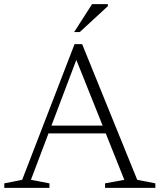

<svg xmlns="http://www.w3.org/2000/svg" viewBox="-20 -902 766 922"><path d="M195.5 -261.5V-299H513.5V-261.5ZM639 -38.5 726 -21.5V0H484.5V-21.5L577 -38.5L336.5 -639.5H356L128.5 -38.5L217.5 -21.5V0H0.5V-21.5L86.5 -38.5L338 -690H374.5ZM336 -748 422 -882H498V-872.5L363 -748Z"/></svg>

Font: Newsreader 14pt Light
Style: Regular
Weight: 300
Designer: Hugues Gentile
Foundry: Production Type
Version: Version 1.003